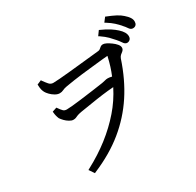

<svg xmlns="http://www.w3.org/2000/svg" viewBox="-189 -1060 1379 1348"><g transform="rotate(-30 500.0 -386.0)"><path d="M897 -642Q897 -625 887 -616Q877 -607 864 -607Q847 -607 834 -628Q814 -658 772 -701Q752 -721 720 -743L710 -749L736 -785Q783 -764 811 -746Q840 -727 857 -711Q897 -675 897 -642ZM941 -780Q963 -761 973.5 -744.5Q984 -728 984 -712Q984 -696 977 -687Q968 -675 950 -675Q932 -675 919 -696Q910 -710 894 -727V-728Q877 -747 857.5 -765Q838 -783 805 -804L795 -810L821 -844Q867 -826 895.5 -811Q924 -796 941 -780ZM205 -462Q226 -432 236 -423Q246 -414 263 -414Q295 -414 381 -425Q499 -440 571 -451Q585 -453 596 -456.5Q607 -460 619.5 -460Q632 -460 649 -456Q651 -455 653 -455Q680 -519 696 -592Q697 -595 698 -597Q696 -597 690.5 -597Q685 -597 651 -593.5Q617 -590 572 -585Q527 -580 481 -575Q408 -566 344 -555Q321 -551 307.5 -544Q294 -537 277 -537Q260 -537 241 -548Q222 -559 207 -574.5Q192 -590 186 -601.5Q180 -613 176.5 -626Q173 -639 172 -668L207 -683L212 -675Q223 -659 240 -639Q254 -623 274 -623Q307 -623 417 -634Q640 -656 659 -659Q668 -660 674 -665Q680 -670 688.5 -677Q697 -684 709 -684Q731 -684 772 -654Q790 -641 802.5 -626Q815 -611 815 -596.5Q815 -582 802 -571Q793 -565 784 -556.5Q775 -548 770 -535Q722 -390 648 -277.5Q574 -165 468.5 -79Q363 7 218 68L210 72L181 30L192 24Q388 -80 517 -229Q579 -300 623 -387Q601 -385 577 -383Q529 -378 483 -371Q365 -353 341 -348.5Q317 -344 306.5 -339.5Q296 -335 288 -331.5Q280 -328 266.5 -328Q253 -328 235.5 -338.5Q218 -349 204.5 -363Q191 -377 183 -389Q172 -415 170 -441L169 -450Z"/></g></svg>

Font: Early Summer Mincho Screen
Style: Regular
Weight: 400
Designer: GuiWonder
Version: Version 1.002